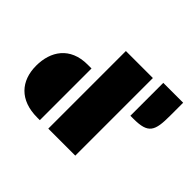

<svg xmlns="http://www.w3.org/2000/svg" viewBox="-156 -1041 1308 1308"><g transform="rotate(45 498.0 -387.0)"><path d="M758.8 -457.5H789.6C931.2 -457.5 950.2 -502.4 950.2 -648.9V-774.4H758.8ZM425.3 0H685.5V-747.6H425.3ZM63.5 -245.1C63.5 -98.6 150.4 0 318.4 0H343.8V-498H306.2C137.7 -498 63.5 -383.3 63.5 -245.1Z"/></g></svg>

Font: Plaster
Style: Regular
Weight: 400
Designer: Eben Sorkin
Foundry: Eben Sorkin
Version: Version 1.007